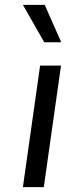

<svg xmlns="http://www.w3.org/2000/svg" viewBox="-20 -770 308 790"><path d="M74.2 -750H164.1L231.9 -596.2H162.1ZM145 -500H231L160.2 0H74.2Z"/></svg>

Font: Oakes Grotesk
Style: Italic
Weight: 400
Italic angle: -8°
Designer: Samuel Oakes
Foundry: Samuel Oakes
Version: Version 1.000;PS 001.000;hotconv 1.0.88;makeotf.lib2.5.64775